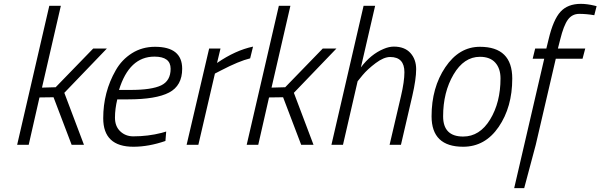

<svg xmlns="http://www.w3.org/2000/svg" viewBox="-20 -752 3118 997"><path d="M129 0 185 -246 258 -247 352 0H416L314 -270L535 -500H464L269 -299L198 -297L296 -722H236L69 0Z M604.5 -70C586.2 -87.3 577 -111 577 -141C577 -171 581 -202.7 589 -236H645C741.7 -236 812.7 -247.8 858 -271.5C903.3 -295.2 926 -336.3 926 -395C926 -471 879 -509 785 -509C740.3 -509 700.3 -497.8 665 -475.5C629.7 -453.2 601.7 -423.7 581 -387C537.7 -311.7 516 -228.7 516 -138C516 -39.3 568.3 10 673 10C725.7 10 781 0 839 -20L843 -69L819 -62C772.3 -50 723.3 -44 672 -44C645.3 -44 622.8 -52.7 604.5 -70ZM657 -285H598C633.3 -400.3 694.7 -458 782 -458C838 -458 866 -437 866 -395C866 -353 849.5 -324.2 816.5 -308.5C783.5 -292.8 730.3 -285 657 -285Z M949 0H1010L1096 -370L1127 -386C1189.7 -418.7 1240.3 -439.7 1279 -449L1294 -510C1233.3 -497.3 1171 -469 1107 -425L1125 -500H1066Z M1321 0 1377 -246 1450 -247 1544 0H1608L1506 -270L1727 -500H1656L1461 -299L1390 -297L1488 -722H1428L1261 0Z M2025 -510C2008.3 -510 1990.7 -506 1972 -498C1927.3 -479.3 1888 -447.3 1854 -402L1928 -722H1868L1701 0H1761L1837 -330L1863 -362C1880.3 -382.7 1903 -403.5 1931 -424.5C1959 -445.5 1984 -456 2006 -456C2055.3 -456 2080 -429.7 2080 -377C2080 -345 2074 -303.3 2062 -252L2003 0H2062L2121 -254C2134.3 -312 2141 -358.2 2141 -392.5C2141 -426.8 2131 -455 2111 -477C2091 -499 2062.3 -510 2025 -510Z M2472 -509C2400 -509 2340.2 -473.7 2292.5 -403C2244.8 -332.3 2221 -247.3 2221 -148C2221 -42.7 2275.7 10 2385 10C2461 10 2522.5 -24.3 2569.5 -93C2616.5 -161.7 2640 -245.3 2640 -344C2640 -454 2584 -509 2472 -509ZM2385 -43C2315.7 -43 2281 -78 2281 -148C2281 -231.3 2299 -303.7 2335 -365C2371 -426.3 2416.7 -457 2472 -457C2507.3 -457 2534 -446.8 2552 -426.5C2570 -406.2 2579 -379 2579 -345C2579 -261.7 2561 -190.5 2525 -131.5C2489 -72.5 2442.3 -43 2385 -43Z M2996 -732C2950.7 -732 2915.5 -718.3 2890.5 -691C2865.5 -663.7 2845 -616.3 2829 -549L2817 -500H2759L2746 -447H2806L2650 225H2702L2762 0L2866 -447H3005L3019 -500H2877L2889 -547C2901 -595.7 2914.3 -630 2929 -650C2943.7 -670 2963.3 -680 2988 -680C3012.7 -680 3038.7 -677.7 3066 -673L3078 -720L3066 -723C3040.7 -729 3017.3 -732 2996 -732Z"/></svg>

Font: Titillium Web
Style: Light Italic
Weight: 300
Italic angle: -13°
Version: Version 1.001;PS 57.000;hotconv 1.0.70;makeotf.lib2.5.55311